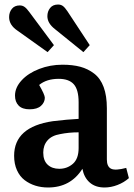

<svg xmlns="http://www.w3.org/2000/svg" viewBox="-20 -809 590 843"><path d="M346.2 -580.1 221.2 -681.2Q188 -707 188 -737.8Q188 -758.8 200 -773.9Q211.9 -789.1 234.9 -789.1Q247.6 -789.1 256.3 -782.5Q265.1 -775.9 275.9 -759.8L374 -610.8ZM189 -580.1 56.2 -674.8Q20 -699.2 20 -733.9Q20 -754.9 32 -770Q43.9 -785.2 66.9 -785.2Q78.6 -785.2 87.9 -778.6Q97.2 -772 108.9 -755.9L216.8 -610.8ZM190.9 14.2Q161.1 14.2 135.3 6.1Q109.4 -2 88.1 -18.1Q66.9 -34.2 54.4 -61.8Q42 -89.4 42 -125Q42 -252 211.9 -276.9Q276.4 -284.7 325.2 -287.1V-359.9Q325.2 -415 304 -439Q282.7 -462.9 237.8 -462.9Q184.6 -462.9 151.9 -436Q176.8 -392.6 176.8 -379.9Q176.8 -359.9 160.2 -344.5Q143.6 -329.1 109.9 -329.1Q77.6 -329.1 61.8 -345.5Q45.9 -361.8 45.9 -389.2Q45.9 -424.8 75 -456.3Q104 -487.8 152.1 -506.3Q200.2 -524.9 253.9 -524.9Q298.8 -524.9 332.5 -515.9Q366.2 -506.8 393.6 -485.8Q420.9 -464.8 435.1 -426.8Q449.2 -388.7 449.2 -334V-108.9Q449.2 -77.1 468 -68.1Q486.8 -59.1 534.2 -71.8L545.9 -26.9Q524.4 -7.8 495.8 3.2Q467.3 14.2 439 14.2Q398.9 14.2 374 -7.6Q349.1 -29.3 341.8 -67.9Q290 14.2 190.9 14.2ZM240.2 -67.9Q274.9 -67.9 300 -89.8Q325.2 -111.8 325.2 -159.2V-228Q282.2 -228 244.1 -220.2Q207 -213.9 188.5 -192.4Q169.9 -170.9 169.9 -139.2Q169.9 -104 189.2 -85.9Q208.5 -67.9 240.2 -67.9Z"/></svg>

Font: Literata Book SemiBold
Style: Regular
Weight: 600
Designer: Latin by Veronika Burian and Jose Scaglione. Greek by Irene Vlachou. Cyrillic by Vera Evstafieva
Foundry: TypeTogether
Version: Version 2.003;PS 002.003;hotconv 1.0.88;makeotf.lib2.5.64775